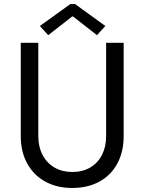

<svg xmlns="http://www.w3.org/2000/svg" viewBox="-20 -934 724 962"><path d="M84 -252V-719.7H171.9V-252Q171.9 -198.7 193.1 -158Q214.4 -117.2 252.9 -94.7Q291.5 -72.3 341.8 -72.3Q393.6 -72.3 431.9 -94.7Q470.2 -117.2 491 -158Q511.7 -198.7 511.7 -252V-719.7H599.6V-252Q599.6 -173.8 568.1 -115Q536.6 -56.2 478.3 -24.2Q419.9 7.8 341.8 7.8Q264.6 7.8 206.3 -24.4Q147.9 -56.6 116 -115.5Q84 -174.3 84 -252ZM179.7 -803.7 333 -914.1H355.5L507.8 -803.7L465.8 -757.8L345.7 -851.6H341.8L221.7 -757.8Z"/></svg>

Font: Reddit Sans Strawberry
Style: Regular
Weight: 400
Designer: Stephen Hutchings
Foundry: Reddit
Version: Version 1.013